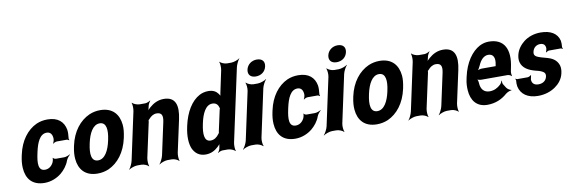

<svg xmlns="http://www.w3.org/2000/svg" viewBox="-55 -1223 5063 1696"><g transform="rotate(-10 2476.5 -375.0)"><path d="M221 -257 224 -271C242 -353 271 -424 333 -424C367 -424 384 -398 384 -359C384 -349 377 -326 372 -320L375 -318C380 -324 398 -332 408 -332H496C504 -332 513 -327 517 -323L519 -326C517 -330 514 -339 516 -347C519 -372 520 -396 517 -418C504 -491 453 -538 359 -538C322 -538 290 -531 260 -518C175 -479 109 -393 83 -271L80 -257C72 -220 69 -185 71 -153C77 -57 128 10 240 10C298 10 352 -13 391 -45C421 -70 452 -106 468 -152C474 -168 492 -189 502 -197L500 -200C488 -192 463 -183 447 -183H373C364 -183 351 -190 349 -196L346 -194C348 -188 344 -168 340 -159C324 -124 296 -104 263 -104C200 -104 203 -174 221 -257Z M551 -269 549 -259C541 -220 538 -185 541 -152C549 -58 603 10 715 10C751 10 784 3 815 -10C901 -49 969 -134 996 -259L998 -269C1006 -308 1010 -343 1007 -376C998 -470 944 -538 832 -538C796 -538 765 -531 734 -518C647 -479 578 -394 551 -269ZM857 -269 855 -259C837 -176 801 -104 739 -104C676 -104 672 -175 690 -259L692 -269C710 -351 746 -424 808 -424C870 -424 875 -352 857 -269Z M1318 -423C1363 -423 1377 -397 1364 -337L1302 -50C1297 -26 1278 11 1266 24L1267 26C1282 14 1319 0 1342 0H1381C1404 0 1435 14 1444 26L1446 24C1440 11 1438 -26 1443 -50L1505 -336C1532 -460 1508 -538 1402 -538C1352 -538 1310 -517 1276 -487C1264 -477 1247 -460 1241 -450L1245 -448C1251 -459 1258 -478 1260 -493L1261 -498C1263 -511 1275 -534 1283 -542L1281 -545C1272 -537 1248 -528 1235 -528H1185C1162 -528 1129 -542 1120 -554L1118 -552C1124 -539 1126 -502 1121 -478L1029 -50C1024 -26 1006 11 994 24V26C1009 14 1047 0 1070 0H1108C1131 0 1163 14 1172 26L1174 24C1168 11 1165 -26 1170 -50L1237 -359C1238 -362 1240 -378 1238 -379L1235 -375C1237 -374 1246 -383 1248 -385C1266 -407 1290 -423 1318 -423Z M1793 13 1796 15C1804 8 1824 0 1836 0H1883C1906 0 1939 14 1949 26L1951 24C1945 11 1943 -26 1948 -50L2088 -700C2093 -724 2111 -761 2123 -774V-776C2108 -764 2070 -750 2047 -750H2009C1986 -750 1954 -764 1945 -776L1943 -774C1949 -761 1952 -724 1947 -700L1905 -502C1902 -489 1900 -472 1902 -464L1907 -465C1906 -474 1896 -488 1890 -497C1872 -522 1845 -538 1803 -538C1775 -538 1748 -532 1723 -519C1647 -479 1592 -387 1566 -268L1564 -258C1547 -179 1550 -112 1569 -66C1588 -24 1623 10 1684 10C1731 10 1767 -9 1797 -37C1808 -47 1823 -63 1828 -73L1825 -74C1819 -65 1814 -46 1813 -32C1813 -19 1802 5 1793 13ZM1873 -356 1833 -172C1833 -170 1830 -156 1831 -155L1834 -159C1833 -160 1826 -152 1825 -150C1806 -123 1781 -104 1748 -104C1688 -104 1688 -178 1705 -258L1707 -268C1724 -348 1757 -423 1818 -423C1851 -423 1868 -405 1875 -377C1876 -376 1879 -368 1880 -369L1878 -373C1877 -372 1873 -358 1873 -356Z M2194 -50 2286 -478C2291 -502 2311 -539 2324 -552L2323 -554C2308 -542 2269 -528 2246 -528H2207C2184 -528 2151 -542 2142 -554L2139 -552C2146 -539 2150 -502 2145 -478L2053 -50C2048 -26 2028 11 2015 24L2016 26C2031 14 2070 0 2093 0H2132C2155 0 2188 14 2197 26L2200 24C2193 11 2189 -26 2194 -50ZM2240 -592C2287 -592 2325 -619 2335 -665C2345 -711 2319 -738 2272 -738C2226 -738 2187 -709 2177 -665C2167 -619 2194 -592 2240 -592Z M2470 -257 2473 -271C2491 -353 2520 -424 2582 -424C2616 -424 2633 -398 2633 -359C2633 -349 2626 -326 2621 -320L2624 -318C2629 -324 2647 -332 2657 -332H2745C2753 -332 2762 -327 2766 -323L2768 -326C2766 -330 2763 -339 2765 -347C2768 -372 2769 -396 2766 -418C2753 -491 2702 -538 2608 -538C2571 -538 2539 -531 2509 -518C2424 -479 2358 -393 2332 -271L2329 -257C2321 -220 2318 -185 2320 -153C2326 -57 2377 10 2489 10C2547 10 2601 -13 2640 -45C2670 -70 2701 -106 2717 -152C2723 -168 2741 -189 2751 -197L2749 -200C2737 -192 2712 -183 2696 -183H2622C2613 -183 2600 -190 2598 -196L2595 -194C2597 -188 2593 -168 2589 -159C2573 -124 2545 -104 2512 -104C2449 -104 2452 -174 2470 -257Z M2919 -50 3011 -478C3016 -502 3036 -539 3049 -552L3048 -554C3033 -542 2994 -528 2971 -528H2932C2909 -528 2876 -542 2867 -554L2864 -552C2871 -539 2875 -502 2870 -478L2778 -50C2773 -26 2753 11 2740 24L2741 26C2756 14 2795 0 2818 0H2857C2880 0 2913 14 2922 26L2925 24C2918 11 2914 -26 2919 -50ZM2965 -592C3012 -592 3050 -619 3060 -665C3070 -711 3044 -738 2997 -738C2951 -738 2912 -709 2902 -665C2892 -619 2919 -592 2965 -592Z M3056 -269 3054 -259C3046 -220 3043 -185 3046 -152C3054 -58 3108 10 3220 10C3256 10 3289 3 3320 -10C3406 -49 3474 -134 3501 -259L3503 -269C3511 -308 3515 -343 3512 -376C3503 -470 3449 -538 3337 -538C3301 -538 3270 -531 3239 -518C3152 -479 3083 -394 3056 -269ZM3362 -269 3360 -259C3342 -176 3306 -104 3244 -104C3181 -104 3177 -175 3195 -259L3197 -269C3215 -351 3251 -424 3313 -424C3375 -424 3380 -352 3362 -269Z M3823 -423C3868 -423 3882 -397 3869 -337L3807 -50C3802 -26 3783 11 3771 24L3772 26C3787 14 3824 0 3847 0H3886C3909 0 3940 14 3949 26L3951 24C3945 11 3943 -26 3948 -50L4010 -336C4037 -460 4013 -538 3907 -538C3857 -538 3815 -517 3781 -487C3769 -477 3752 -460 3746 -450L3750 -448C3756 -459 3763 -478 3765 -493L3766 -498C3768 -511 3780 -534 3788 -542L3786 -545C3777 -537 3753 -528 3740 -528H3690C3667 -528 3634 -542 3625 -554L3623 -552C3629 -539 3631 -502 3626 -478L3534 -50C3529 -26 3511 11 3499 24V26C3514 14 3552 0 3575 0H3613C3636 0 3668 14 3677 26L3679 24C3673 11 3670 -26 3675 -50L3742 -359C3743 -362 3745 -378 3743 -379L3740 -375C3742 -374 3751 -383 3753 -385C3771 -407 3795 -423 3823 -423Z M4318 -538C4289 -538 4262 -531 4236 -518C4162 -479 4099 -390 4072 -265L4068 -246C4060 -211 4059 -178 4061 -147C4067 -55 4115 10 4211 10C4283 10 4342 -16 4388 -57C4402 -69 4429 -80 4440 -79L4442 -83C4430 -84 4407 -98 4399 -111L4377 -146C4372 -154 4371 -169 4374 -177L4370 -178C4367 -170 4358 -153 4350 -146C4323 -120 4290 -104 4251 -104C4199 -104 4172 -140 4170 -192C4170 -206 4163 -226 4158 -233L4157 -229C4164 -223 4181 -218 4195 -218H4432C4444 -218 4461 -209 4466 -202L4468 -204C4465 -212 4463 -234 4466 -248L4472 -278C4506 -434 4459 -538 4318 -538ZM4343 -326 4342 -320C4341 -317 4340 -311 4342 -310L4344 -312C4343 -314 4339 -314 4337 -314H4216C4203 -314 4182 -308 4172 -301L4173 -297C4183 -305 4196 -328 4203 -344C4222 -389 4252 -424 4293 -424C4339 -424 4356 -387 4343 -326Z M4686 -90C4651 -90 4628 -107 4627 -143C4629 -152 4633 -173 4635 -180L4631 -182C4626 -175 4611 -168 4602 -168H4509C4503 -168 4498 -172 4496 -175L4492 -172C4494 -169 4498 -162 4497 -157C4495 -139 4495 -122 4498 -104C4513 -34 4572 10 4666 10C4727 10 4781 -8 4822 -37C4857 -61 4891 -99 4902 -152C4908 -178 4908 -200 4903 -219C4892 -257 4866 -282 4829 -297C4801 -309 4754 -317 4726 -329C4705 -337 4685 -349 4692 -380C4700 -418 4729 -438 4761 -438C4792 -438 4809 -422 4809 -390C4809 -382 4803 -364 4800 -358L4803 -356C4808 -361 4821 -368 4830 -368H4934C4940 -368 4947 -364 4950 -361L4953 -364C4950 -367 4947 -374 4948 -380C4950 -400 4950 -419 4947 -436C4931 -502 4873 -538 4782 -538C4722 -538 4670 -519 4631 -489C4598 -463 4566 -425 4555 -374C4550 -351 4550 -331 4554 -314C4568 -256 4622 -229 4683 -213C4701 -209 4716 -205 4727 -200C4749 -190 4770 -180 4763 -146C4754 -106 4721 -90 4686 -90Z"/></g></svg>

Font: Asimov
Style: EdgeExtremeIt
Weight: 500
Designer: Google
Version: Version 2.000980: 2014